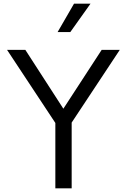

<svg xmlns="http://www.w3.org/2000/svg" viewBox="-20 -1020 687 1040"><path d="M360.8 -846.2H292L380.9 -1000H470.2ZM368.2 -356V0H279.8V-354L18.1 -750H117.2L323.2 -431.2L530.8 -750H628.9Z"/></svg>

Font: ø
Style: ø
Weight: 400
Designer: Samuel Oakes
Foundry: Samuel Oakes
Version: Version 1.000;PS 001.000;hotconv 1.0.88;makeotf.lib2.5.64775